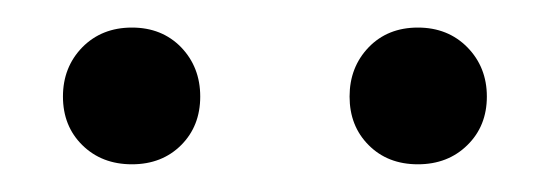

<svg xmlns="http://www.w3.org/2000/svg" viewBox="-20 -672 399 140"><path d="M335 -601.6Q335 -580.1 320.8 -566.2Q306.6 -552.2 284.7 -552.2Q262.7 -552.2 248.8 -566.2Q234.9 -580.1 234.9 -601.6Q234.9 -623 248.8 -637.5Q262.7 -651.9 284.7 -651.9Q306.6 -651.9 320.8 -637.5Q335 -623 335 -601.6ZM126 -601.6Q126 -580.1 112.1 -566.2Q98.1 -552.2 76.2 -552.2Q54.2 -552.2 40 -566.2Q25.9 -580.1 25.9 -601.6Q25.9 -623 40 -637.5Q54.2 -651.9 76.2 -651.9Q98.1 -651.9 112.1 -637.5Q126 -623 126 -601.6Z"/></svg>

Font: HM XNiloofar
Style: Regular
Weight: 400
Designer: Hossein Movahhedian
Version: Version 2.8, 2015